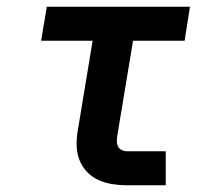

<svg xmlns="http://www.w3.org/2000/svg" viewBox="-20 -550 640 570"><path d="M357 0Q335 0 313 -3.5Q291 -7 271.5 -16Q252 -25 237.5 -40.5Q223 -56 215.5 -76Q208 -96 207.5 -118.5Q207 -141 211 -163L255 -429H102L119 -530H544L528 -429H375L328 -146Q327 -138 327 -130Q327 -122 330.5 -115Q334 -108 341.5 -104.5Q349 -101 357 -101H472V0Z"/></svg>

Font: Iosevka Curly Slab ExObl
Style: Bold
Weight: 700
Width: 7
Italic angle: -9°
Monospace: yes
Designer: Belleve Invis
Foundry: Belleve Invis
Version: Version 11.0.0; ttfautohint (v1.8.3)